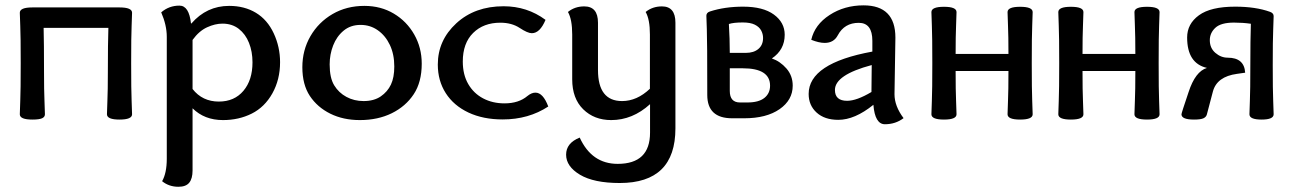

<svg xmlns="http://www.w3.org/2000/svg" viewBox="-20 -446 4868 724"><path d="M430.7 4.9Q383.3 4.9 383.3 -15.1Q383.3 -27.8 385 -66.2Q386.7 -104.5 386.7 -173.3Q386.7 -284.7 388.7 -340.8H144.5Q146 -284.7 146 -173.3Q146 -104.5 147.7 -66.2Q149.4 -27.8 149.4 -15.1Q149.4 -4.9 138.7 0Q127.9 4.9 102.1 4.9Q54.7 4.9 54.7 -15.1Q54.7 -27.8 56.4 -66.2Q58.1 -104.5 58.1 -208Q58.1 -311 56.4 -348.1Q54.7 -385.3 54.7 -397.9Q54.7 -418 102.1 -418H430.7Q478 -418 478 -397.9Q478 -385.3 476.3 -348.1Q474.6 -311 474.6 -208Q474.6 -104.5 476.3 -66.2Q478 -27.8 478 -15.1Q478 4.9 430.7 4.9Z M805.2 -63Q863.8 -63 897.9 -103.5Q932.1 -144 932.1 -210.9Q932.1 -251.5 918.9 -284.4Q905.8 -317.4 880.4 -337.2Q855 -356.9 818.8 -356.9Q791 -356.9 760.7 -343Q730.5 -329.1 706.1 -295.4V-110.4Q743.2 -63 805.2 -63ZM652.8 258.3Q617.2 258.3 591.3 237.3Q608.9 206.5 608.9 152.3V-307.1Q608.9 -351.1 587.9 -399.4Q617.2 -424.8 656.7 -424.8Q692.9 -424.8 700.2 -357.4H701.7Q759.3 -423.8 844.2 -423.8Q901.9 -423.8 945.1 -397.7Q988.3 -371.6 1012.2 -320.3Q1036.1 -269 1036.1 -211.4Q1036.1 -146 1007.1 -94Q978 -42 929.2 -17.6Q880.4 6.8 820.8 6.8Q751 6.8 706.1 -37.6V196.8Q706.1 227.5 693.6 242.9Q681.2 258.3 652.8 258.3Z M1336.9 6.8Q1274.4 6.8 1225.6 -17.3Q1176.8 -41.5 1148.4 -84.2Q1120.1 -127 1120.1 -192.4Q1120.1 -256.8 1150.6 -309.6Q1181.2 -362.3 1234.1 -393.1Q1287.1 -423.8 1354 -423.8Q1416 -423.8 1464.8 -394.8Q1513.7 -365.7 1542 -315.9Q1570.3 -266.1 1570.3 -206.1Q1570.3 -136.2 1540 -90.6Q1509.8 -44.9 1457.3 -19Q1404.8 6.8 1336.9 6.8ZM1351.1 -64.9Q1390.1 -64.9 1415.8 -82.5Q1441.4 -100.1 1454.1 -127Q1466.8 -153.8 1466.8 -195.3Q1466.8 -241.2 1450.2 -276.4Q1433.6 -311.5 1404.8 -331.8Q1376 -352.1 1339.8 -352.1Q1301.8 -352.1 1275.6 -330.3Q1249.5 -308.6 1236.3 -274.7Q1223.1 -240.7 1223.1 -203.1Q1223.1 -152.3 1240.2 -124.3Q1257.3 -96.2 1286.4 -80.6Q1315.4 -64.9 1351.1 -64.9Z M1875.5 4.4Q1801.8 4.4 1746.3 -21.7Q1690.9 -47.9 1660.9 -94.7Q1630.9 -141.6 1630.9 -202.6Q1630.9 -293.9 1700.7 -358.2Q1770.5 -422.4 1878.9 -422.4Q1967.8 -422.4 2037.1 -371.1Q2016.1 -320.8 1985.4 -320.8Q1969.7 -320.8 1939.7 -340.6Q1909.7 -360.4 1866.7 -360.4Q1803.2 -360.4 1764.2 -321.8Q1725.1 -283.2 1725.1 -213.9Q1725.1 -164.6 1745.6 -129.2Q1766.1 -93.8 1801.8 -75Q1837.4 -56.2 1882.3 -56.2Q1936 -56.2 1968.8 -84Q1984.4 -96.7 1999 -96.7Q2027.8 -96.7 2047.4 -44.4Q1973.1 4.4 1875.5 4.4Z M2316.9 244.1Q2219.2 244.1 2167 212.9Q2114.7 181.6 2114.7 137.2Q2114.7 93.3 2166 72.8Q2211.4 171.9 2309.1 171.9Q2431.2 171.9 2431.2 54.2V-53.2Q2365.2 6.8 2284.7 6.8Q2220.7 6.8 2179.2 -33.9Q2137.7 -74.7 2137.7 -147V-315.9Q2137.7 -373 2121.6 -400.9Q2147.5 -421.9 2183.1 -421.9Q2234.9 -421.9 2234.9 -360.4V-182.1Q2234.9 -64.9 2325.7 -64.9Q2381.8 -64.9 2430.7 -111.3V-315.9Q2430.7 -373 2414.6 -400.9Q2440.4 -421.9 2476.1 -421.9Q2526.9 -421.9 2526.9 -360.4V38.1Q2526.9 244.1 2316.9 244.1Z M2798.3 -59.6Q2840.8 -59.6 2862.3 -76.7Q2883.8 -93.8 2883.8 -123Q2883.8 -188.5 2780.8 -188.5H2731.9V-103Q2731.9 -59.6 2770.5 -59.6ZM2792.5 -246.6Q2822.3 -246.6 2839.8 -261.5Q2857.4 -276.4 2857.4 -302.7Q2857.4 -317.9 2850.1 -331.3Q2842.8 -344.7 2826.2 -353Q2809.6 -361.3 2780.8 -361.3Q2746.6 -361.3 2728.5 -355.5Q2731.9 -299.8 2731.9 -246.6ZM2786.6 0H2740.7Q2647 0 2647 -87.9Q2647 -298.3 2645.3 -336.2Q2643.6 -374 2643.6 -386.7Q2643.6 -398.4 2657.2 -402.8Q2712.9 -420.9 2782.2 -420.9Q2857.4 -420.9 2898.2 -391.1Q2939 -361.3 2939 -314.9Q2939 -258.3 2890.6 -225.6Q2921.9 -214.8 2945.6 -187.7Q2969.2 -160.6 2969.2 -123Q2969.2 -68.8 2919.7 -34.4Q2870.1 0 2786.6 0Z M3174.3 -65.9Q3210.4 -65.9 3266.1 -99.1L3267.1 -200.7Q3128.4 -163.6 3128.4 -106.9Q3128.4 -65.9 3174.3 -65.9ZM3316.9 22.5Q3279.3 22.5 3273.4 -50.8Q3203.1 5.9 3141.1 5.9Q3089.4 5.9 3059.3 -21.5Q3029.3 -48.8 3029.3 -91.8Q3029.3 -207.5 3269.5 -251.5V-292Q3269.5 -359.9 3218.3 -359.9Q3164.1 -359.9 3139.2 -313Q3124 -284.2 3089.8 -284.2Q3068.4 -284.2 3039.1 -295.9Q3052.2 -353 3108.2 -389.4Q3164.1 -425.8 3236.3 -425.8Q3356.4 -425.8 3356.4 -304.2L3353 -90.8Q3353 -45.9 3387.2 -0.5Q3356.9 22.5 3316.9 22.5Z M3826.7 4.9Q3779.3 4.9 3779.3 -15.1Q3779.3 -27.8 3781 -66.2Q3782.7 -104.5 3782.7 -178.2H3583.5Q3583.5 -104.5 3585.2 -66.2Q3586.9 -27.8 3586.9 -15.1Q3586.9 4.9 3539.6 4.9Q3492.2 4.9 3492.2 -15.1Q3492.2 -27.8 3493.9 -66.2Q3495.6 -104.5 3495.6 -208Q3495.6 -311 3493.9 -349.1Q3492.2 -387.2 3492.2 -400.4Q3492.2 -420.4 3539.6 -420.4Q3586.9 -420.4 3586.9 -400.4Q3586.9 -387.2 3585.2 -349.1Q3583.5 -311 3583.5 -242.7H3782.7Q3782.7 -311 3781 -349.1Q3779.3 -387.2 3779.3 -400.4Q3779.3 -420.4 3826.7 -420.4Q3874 -420.4 3874 -400.4Q3874 -387.2 3872.3 -349.1Q3870.6 -311 3870.6 -208Q3870.6 -104.5 3872.3 -66.2Q3874 -27.8 3874 -15.1Q3874 4.9 3826.7 4.9Z M4305.2 4.9Q4257.8 4.9 4257.8 -15.1Q4257.8 -27.8 4259.5 -66.2Q4261.2 -104.5 4261.2 -178.2H4062Q4062 -104.5 4063.7 -66.2Q4065.4 -27.8 4065.4 -15.1Q4065.4 4.9 4018.1 4.9Q3970.7 4.9 3970.7 -15.1Q3970.7 -27.8 3972.4 -66.2Q3974.1 -104.5 3974.1 -208Q3974.1 -311 3972.4 -349.1Q3970.7 -387.2 3970.7 -400.4Q3970.7 -420.4 4018.1 -420.4Q4065.4 -420.4 4065.4 -400.4Q4065.4 -387.2 4063.7 -349.1Q4062 -311 4062 -242.7H4261.2Q4261.2 -311 4259.5 -349.1Q4257.8 -387.2 4257.8 -400.4Q4257.8 -420.4 4305.2 -420.4Q4352.5 -420.4 4352.5 -400.4Q4352.5 -387.2 4350.8 -349.1Q4349.1 -311 4349.1 -208Q4349.1 -104.5 4350.8 -66.2Q4352.5 -27.8 4352.5 -15.1Q4352.5 4.9 4305.2 4.9Z M4737.3 4.9Q4691.4 4.9 4691.4 -15.1Q4691.4 -27.8 4693.1 -66.2Q4694.8 -104.5 4694.8 -200.4Q4694.8 -296.4 4696.8 -356.4Q4666.5 -360.8 4633.3 -360.8Q4584 -360.8 4563 -341.3Q4542 -321.8 4542 -294.4Q4542 -264.6 4563 -246.6Q4584 -228.5 4609.4 -228.5Q4671.9 -228.5 4675.3 -171.9L4644.5 -167.5Q4568.8 -157.2 4553.7 -101.1L4530.8 -14.2Q4528.3 -4.9 4518.1 0Q4507.8 4.9 4482.4 4.9Q4435.1 4.9 4435.1 -15.1Q4435.1 -19.5 4461.9 -98.6Q4487.3 -176.8 4531.2 -189.9Q4456.5 -207 4456.5 -304.7Q4456.5 -356 4501 -388.4Q4545.4 -420.9 4637.7 -420.9Q4714.8 -420.9 4769 -401.4Q4782.7 -396.5 4782.7 -385.3Q4782.7 -372.1 4781 -334Q4779.3 -295.9 4779.3 -200.2Q4779.3 -104.5 4781 -66.2Q4782.7 -27.8 4782.7 -15.1Q4782.7 4.9 4737.3 4.9Z"/></svg>

Font: Bainsley
Style: Regular
Weight: 400
Designer: Paul James MIller
Foundry: High-Logic / Made with FontCreator
Version: Version 1.411;March 28, 2021;FontCreator 13.0.0.2683 64-bit